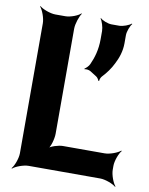

<svg xmlns="http://www.w3.org/2000/svg" viewBox="-85 -799 690 888"><g transform="rotate(10 259.5 -355.5)"><path d="M204 -168V-661C204 -685 217 -722 227 -735L225 -737C214 -725 178 -711 154 -711H107C83 -711 46 -725 33 -737L31 -735C43 -722 57 -685 57 -661V-50C57 -26 43 11 31 24L33 26C46 14 83 0 107 0H443C467 0 504 14 517 26L519 24C507 11 493 -26 493 -50V-68C493 -92 507 -129 519 -142L517 -144C504 -132 467 -118 443 -118H247C227 -118 190 -107 178 -94L180 -92C193 -104 204 -144 204 -168ZM312 -481 342 -462C348 -459 355 -448 356 -443L360 -444C359 -449 364 -461 369 -466C388 -486 406 -510 419 -537C433 -564 445 -597 445 -635V-673C445 -691 456 -719 465 -729L463 -731C453 -722 425 -711 407 -711H371C353 -711 326 -722 318 -731L316 -729C324 -719 333 -691 333 -673V-635C333 -584 321 -546 306 -513C302 -503 289 -491 283 -488L284 -485C290 -487 304 -486 312 -481Z"/></g></svg>

Font: Asimov
Style: EdgeNar
Weight: 500
Designer: Google
Version: Version 2.000980: 2014